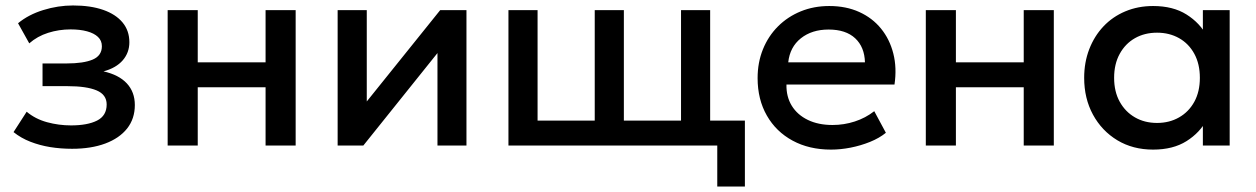

<svg xmlns="http://www.w3.org/2000/svg" viewBox="-20 -532 4593 702"><path d="M243.5 12Q202 12 163.5 5.8Q125 -0.5 91 -13.8Q57 -27 29.5 -49L77.5 -123.5Q109 -97 152 -85.2Q195 -73.5 239.5 -73.5Q300 -73.5 335 -91.2Q370 -109 370 -150Q370 -186 333.2 -201.5Q296.5 -217 226.5 -217H135.5V-300H223.5Q285.5 -300 319 -314.2Q352.5 -328.5 352.5 -363Q352.5 -383.5 338.2 -397Q324 -410.5 298.2 -417.5Q272.5 -424.5 238 -424.5Q195.5 -424.5 156 -412Q116.5 -399.5 87 -373.5L46 -447Q84 -478.5 138 -495.2Q192 -512 247 -512Q311 -512 357 -496Q403 -480 428 -450Q453 -420 453 -377.5Q453 -339.5 428.8 -311.5Q404.5 -283.5 358.5 -271Q414.5 -258.5 443.8 -227Q473 -195.5 473 -148Q473 -98 444.8 -62.2Q416.5 -26.5 364.8 -7.2Q313 12 243.5 12Z M593 0V-495H703V-304H951V-495H1061V0H951V-213H703V0Z M1214.5 0V-495H1321V-161L1589.5 -495H1685.5V0H1579.5V-338L1308.5 0Z M2602.5 150V0H2521.5V-91H2703.5V150ZM1839 0V-495H1945.5V-91H2154.5V-495H2261V-91H2470V-495H2576.5V0Z M3018.5 15Q2938.5 15 2878 -17.8Q2817.5 -50.5 2783.8 -109.5Q2750 -168.5 2750 -246.5Q2750 -303.5 2769.5 -351.8Q2789 -400 2824.5 -435.5Q2860 -471 2907.8 -490.5Q2955.5 -510 3012 -510Q3073.5 -510 3121.5 -488.2Q3169.5 -466.5 3201.2 -427.5Q3233 -388.5 3246.2 -336.2Q3259.5 -284 3250.5 -223H2855.5Q2854.5 -178.5 2875 -145.2Q2895.5 -112 2933.8 -93.5Q2972 -75 3024 -75Q3066 -75 3105.2 -87.8Q3144.5 -100.5 3176.5 -125.5L3219 -46.5Q3195 -27 3161 -13.2Q3127 0.5 3090 7.8Q3053 15 3018.5 15ZM2862 -304H3142.5Q3141 -360 3106.8 -392Q3072.5 -424 3009.5 -424Q2948.5 -424 2908.2 -392Q2868 -360 2862 -304Z M3365 0V-495H3475V-304H3723V-495H3833V0H3723V-213H3475V0Z M4196 15Q4122 15 4065.2 -19.2Q4008.5 -53.5 3976.2 -112.8Q3944 -172 3944 -247.5Q3944 -304 3962.5 -352Q3981 -400 4014.5 -435.5Q4048 -471 4094.5 -490.5Q4141 -510 4196 -510Q4269 -510 4318.2 -479Q4367.5 -448 4393.5 -399L4378 -375.5V-495H4476V0H4378V-119.5L4393.5 -96Q4367.5 -47 4318.2 -16Q4269 15 4196 15ZM4210.5 -82.5Q4255.5 -82.5 4291 -102.8Q4326.5 -123 4346.8 -160Q4367 -197 4367 -247.5Q4367 -298 4346.8 -335.2Q4326.5 -372.5 4291 -392.5Q4255.5 -412.5 4210.5 -412.5Q4165 -412.5 4129.8 -392.5Q4094.5 -372.5 4074 -335.2Q4053.5 -298 4053.5 -247.5Q4053.5 -197 4074 -160Q4094.5 -123 4129.8 -102.8Q4165 -82.5 4210.5 -82.5Z"/></svg>

Font: Geologica Cursive
Style: Regular
Weight: 400
Designer: Sindre Bremnes, Frode Helland
Foundry: Monokrom Skriftforlag AS
Version: Version 1.010;gftools[0.9.28]